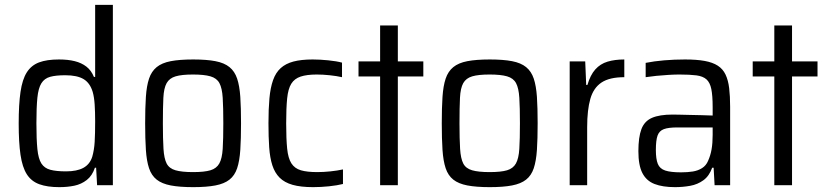

<svg xmlns="http://www.w3.org/2000/svg" viewBox="-20 -763 3412 791"><path d="M224 8Q175 8 142 -4Q109 -16 90.5 -45Q72 -74 64.5 -125Q57 -176 57 -254Q57 -333 64.5 -384.5Q72 -436 90.5 -465Q109 -494 141 -506Q173 -518 223 -518Q260 -518 288 -511Q316 -504 336 -488.5Q356 -473 367 -446H372V-743H445V0H380L376 -72H371Q360 -39 337.5 -21.5Q315 -4 286.5 2Q258 8 224 8ZM252 -57Q297 -57 323.5 -71.5Q350 -86 360 -117Q368 -145 370 -178Q372 -211 372 -263Q372 -302 370 -332.5Q368 -363 362 -384Q351 -421 324.5 -437Q298 -453 249 -453Q210 -453 186.5 -446.5Q163 -440 150.5 -420Q138 -400 134 -360.5Q130 -321 130 -255Q130 -189 134 -149Q138 -109 150.5 -89.5Q163 -70 187.5 -63.5Q212 -57 252 -57Z M776 8Q720 8 683.5 1Q647 -6 625.5 -23Q604 -40 594 -70Q584 -100 581 -145.5Q578 -191 578 -255Q578 -319 581 -364Q584 -409 594 -439Q604 -469 625.5 -486.5Q647 -504 683.5 -511Q720 -518 776 -518Q831 -518 867.5 -511Q904 -504 925.5 -486.5Q947 -469 957 -439Q967 -409 970 -364Q973 -319 973 -255Q973 -191 970 -145.5Q967 -100 957 -70Q947 -40 925.5 -23Q904 -6 867.5 1Q831 8 776 8ZM775 -54Q822 -54 847 -61.5Q872 -69 883.5 -89.5Q895 -110 897.5 -150Q900 -190 900 -255Q900 -320 897.5 -360Q895 -400 884 -420.5Q873 -441 847 -448.5Q821 -456 775 -456Q729 -456 703.5 -448.5Q678 -441 666.5 -420.5Q655 -400 653 -360Q651 -320 651 -255Q651 -190 653.5 -150Q656 -110 666.5 -89.5Q677 -69 703 -61.5Q729 -54 775 -54Z M1270 8Q1219 8 1185.5 -1.5Q1152 -11 1132 -31Q1112 -51 1102 -82Q1092 -113 1089 -156Q1086 -199 1086 -255Q1086 -314 1090 -358Q1094 -402 1105 -433Q1116 -464 1136.5 -482.5Q1157 -501 1189 -509.5Q1221 -518 1268 -518Q1298 -518 1332.5 -514.5Q1367 -511 1389 -505V-445Q1367 -450 1338.5 -453Q1310 -456 1285 -456Q1244 -456 1218.5 -447.5Q1193 -439 1180 -418Q1167 -397 1163 -357.5Q1159 -318 1159 -255Q1159 -191 1163 -151Q1167 -111 1180.5 -90Q1194 -69 1219.5 -61.5Q1245 -54 1287 -54Q1313 -54 1341.5 -57Q1370 -60 1393 -65V-5Q1369 1 1335.5 4.5Q1302 8 1270 8Z M1546 0V-448H1457V-510H1546V-658H1619V-510H1724V-448H1619V0Z M1998 8Q1942 8 1905.5 1Q1869 -6 1847.5 -23Q1826 -40 1816 -70Q1806 -100 1803 -145.5Q1800 -191 1800 -255Q1800 -319 1803 -364Q1806 -409 1816 -439Q1826 -469 1847.5 -486.5Q1869 -504 1905.5 -511Q1942 -518 1998 -518Q2053 -518 2089.5 -511Q2126 -504 2147.5 -486.5Q2169 -469 2179 -439Q2189 -409 2192 -364Q2195 -319 2195 -255Q2195 -191 2192 -145.5Q2189 -100 2179 -70Q2169 -40 2147.5 -23Q2126 -6 2089.5 1Q2053 8 1998 8ZM1997 -54Q2044 -54 2069 -61.5Q2094 -69 2105.5 -89.5Q2117 -110 2119.5 -150Q2122 -190 2122 -255Q2122 -320 2119.5 -360Q2117 -400 2106 -420.5Q2095 -441 2069 -448.5Q2043 -456 1997 -456Q1951 -456 1925.5 -448.5Q1900 -441 1888.5 -420.5Q1877 -400 1875 -360Q1873 -320 1873 -255Q1873 -190 1875.5 -150Q1878 -110 1888.5 -89.5Q1899 -69 1925 -61.5Q1951 -54 1997 -54Z M2327 0V-510H2391L2395 -413H2400Q2412 -454 2432.5 -477Q2453 -500 2483 -509Q2513 -518 2552 -518V-445Q2491 -445 2458 -423Q2425 -401 2412 -355.5Q2399 -310 2399 -239V0Z M2761 8Q2710 8 2676.5 -5Q2643 -18 2626.5 -50Q2610 -82 2610 -140Q2610 -198 2622.5 -231Q2635 -264 2666 -277.5Q2697 -291 2751 -291Q2763 -291 2782 -290.5Q2801 -290 2824 -289.5Q2847 -289 2870.5 -288.5Q2894 -288 2916 -287V-322Q2916 -369 2910.5 -396Q2905 -423 2890.5 -436Q2876 -449 2849 -452.5Q2822 -456 2779 -456Q2760 -456 2734.5 -454.5Q2709 -453 2684 -450.5Q2659 -448 2640 -445V-504Q2675 -511 2716.5 -514.5Q2758 -518 2802 -518Q2850 -518 2883 -512Q2916 -506 2937 -492.5Q2958 -479 2969 -456Q2980 -433 2984 -400Q2988 -367 2988 -323V0H2924L2920 -72H2914Q2902 -38 2878 -20.5Q2854 -3 2823.5 2.5Q2793 8 2761 8ZM2786 -53Q2813 -53 2834.5 -56.5Q2856 -60 2872.5 -70.5Q2889 -81 2897 -100Q2907 -122 2911.5 -147.5Q2916 -173 2916 -207V-238H2770Q2734 -238 2715 -231Q2696 -224 2689 -204.5Q2682 -185 2682 -145Q2682 -108 2690 -88Q2698 -68 2720.5 -60.5Q2743 -53 2786 -53Z M3170 0V-448H3081V-510H3170V-658H3243V-510H3348V-448H3243V0Z"/></svg>

Font: Saira SemiCondensed
Style: Regular
Weight: 400
Width: 4
Designer: Hector Gatti with collaboration of the Omnibus-Type team
Foundry: Omnibus-Type
Version: Version 1.101